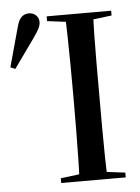

<svg xmlns="http://www.w3.org/2000/svg" viewBox="-51 -722 555 762"><g transform="rotate(-5 227.0 -341.0)"><path d="M1 -475 45 -635Q52 -661 64 -671.5Q76 -682 92 -682Q109 -682 120.5 -671.5Q132 -661 132 -644Q132 -632 125.5 -619Q119 -606 105 -586L20 -467ZM162 0V-19L266 -32H315L419 -19V0ZM235 0Q237 -40 238 -93Q239 -146 239.5 -203.5Q240 -261 240 -313V-357Q240 -409 239.5 -465Q239 -521 238 -572.5Q237 -624 235 -664H347Q345 -624 344 -572Q343 -520 343 -464.5Q343 -409 343 -357V-313Q343 -261 343 -203.5Q343 -146 344 -93Q345 -40 347 0ZM162 -645V-664H419V-645L315 -632H266Z"/></g></svg>

Font: Source Serif 4 60pt SemiBold
Style: Regular
Weight: 600
Version: Version 4.004;hotconv 1.0.116;makeotfexe 2.5.65601